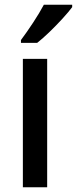

<svg xmlns="http://www.w3.org/2000/svg" viewBox="-20 -786 323 806"><path d="M178 0H76V-539H178ZM283 -756Q269 -737 243 -708.5Q217 -680 188 -652Q159 -624 136 -606H68V-618Q92 -650 119 -691Q146 -732 164 -766H283Z"/></svg>

Font: Noto Sans Gujarati UI SemiCondensed Medium
Style: Regular
Weight: 500
Width: 4
Designer: Jelle Bosma - Monotype Design Team, Universal Thirst
Foundry: Monotype Imaging Inc.
Version: Version 2.106; ttfautohint (v1.8.4.7-5d5b)